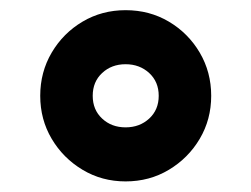

<svg xmlns="http://www.w3.org/2000/svg" viewBox="-20 -417 482 368"><path d="M57.1 -233.4Q57.1 -278.8 79.1 -316.2Q101.1 -353.5 138.2 -375.5Q175.3 -397.5 220.7 -397.5Q266.6 -397.5 303.7 -375.5Q340.8 -353.5 362.8 -316.2Q384.8 -278.8 384.8 -233.4Q384.8 -188 362.8 -150.9Q340.8 -113.8 303.7 -91.6Q266.6 -69.3 220.7 -69.3Q175.3 -69.3 138.2 -91.6Q101.1 -113.8 79.1 -150.9Q57.1 -188 57.1 -233.4ZM157.7 -233.4Q157.7 -206.5 175.8 -189.7Q193.8 -172.9 220.7 -172.9Q247.6 -172.9 265.9 -189.7Q284.2 -206.5 284.2 -233.4Q284.2 -260.3 265.9 -277.1Q247.6 -293.9 220.7 -293.9Q193.8 -293.9 175.8 -277.1Q157.7 -260.3 157.7 -233.4Z"/></svg>

Font: Vazirmatn RD UI
Style: Bold
Weight: 700
Designer: Saber Rastikerdar
Foundry: Saber Rastikerdar
Version: Version 33.003